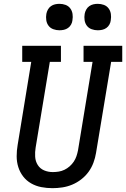

<svg xmlns="http://www.w3.org/2000/svg" viewBox="-20 -974 658 1002"><path d="M254 8Q224 8 195.5 2.5Q167 -3 142.5 -17Q118 -31 101 -53Q84 -75 75.5 -102Q67 -129 67 -158.5Q67 -188 72 -217L143 -651H96V-735H298V-651H240L166 -204Q162 -180 163.5 -156Q165 -132 177 -113Q189 -94 210 -85Q231 -76 255 -76Q255 -76 255.5 -76Q256 -76 256 -76Q271 -76 286.5 -78.5Q302 -81 316.5 -88Q331 -95 343.5 -106Q356 -117 365 -130.5Q374 -144 379 -159Q384 -174 387 -189L463 -651H416V-735H618V-651H560L481 -175Q477 -150 467.5 -124.5Q458 -99 442 -77Q426 -55 404 -38Q382 -21 357 -10.5Q332 0 305.5 4Q279 8 254 8ZM490 -816Q474 -816 458.5 -821.5Q443 -827 433.5 -839.5Q424 -852 421.5 -868.5Q419 -885 422 -902Q424 -913 430 -924Q436 -935 446 -942Q456 -949 467.5 -951.5Q479 -954 490 -954Q507 -954 522 -948.5Q537 -943 546.5 -930.5Q556 -918 558.5 -901.5Q561 -885 558 -868Q557 -857 551 -846Q545 -835 535 -828Q525 -821 513.5 -818.5Q502 -816 490 -816ZM290 -816Q274 -816 258.5 -821.5Q243 -827 233.5 -839.5Q224 -852 221.5 -868.5Q219 -885 222 -902Q224 -913 230 -924Q236 -935 246 -942Q256 -949 267.5 -951.5Q279 -954 290 -954Q307 -954 322 -948.5Q337 -943 346.5 -930.5Q356 -918 358.5 -901.5Q361 -885 358 -868Q357 -857 351 -846Q345 -835 335 -828Q325 -821 313.5 -818.5Q302 -816 290 -816Z"/></svg>

Font: Iosevka Curly Slab MdEx
Style: Italic
Weight: 500
Width: 7
Italic angle: -9°
Monospace: yes
Designer: Belleve Invis
Foundry: Belleve Invis
Version: Version 11.0.0; ttfautohint (v1.8.3)